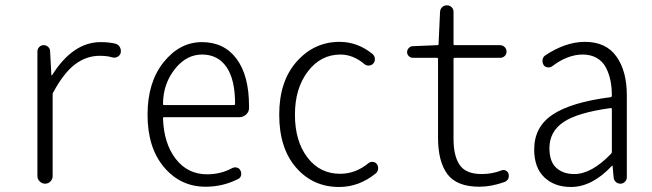

<svg xmlns="http://www.w3.org/2000/svg" viewBox="-20 -707 2509 739"><path d="M124 -29.3V-508.8Q124 -518.6 130.9 -525.9Q137.7 -533.2 147.9 -533.2Q158.2 -533.2 165.5 -526.4Q172.9 -519.5 172.9 -508.8L177.7 -418Q177.7 -417 178.7 -417Q179.7 -417 180.7 -418Q260.7 -544.9 367.2 -544.9Q402.3 -544.9 426.8 -538.1Q437.5 -534.2 442.4 -523.4Q445.3 -517.6 445.3 -510.7Q445.3 -506.8 444.3 -502Q440.4 -492.2 431.2 -487.8Q421.9 -483.4 411.1 -486.3Q393.6 -492.2 363.3 -492.2Q312.5 -492.2 269 -459.5Q225.6 -426.8 185.5 -352.5Q182.6 -348.6 182.6 -344.7V-29.3Q182.6 -17.6 174.3 -8.8Q166 0 153.8 0Q141.6 0 132.8 -8.8Q124 -17.6 124 -29.3Z M771.5 11.7Q674.8 11.7 611.3 -63.5Q547.9 -138.7 547.9 -265.6Q547.9 -390.6 609.9 -467.8Q671.9 -544.9 757.3 -544.9Q842.8 -544.9 890.6 -480.5Q938.5 -416 938.5 -298.8Q938.5 -293 938.5 -291Q938.5 -276.4 927.2 -266.1Q916 -255.9 901.4 -255.9H611.3Q607.4 -255.9 607.4 -252Q610.4 -155.3 656.2 -95.7Q702.1 -36.1 777.3 -36.1Q829.1 -36.1 873 -59.6Q881.8 -64.5 891.6 -62Q901.4 -59.6 905.3 -50.8Q910.2 -42 907.7 -31.7Q905.3 -21.5 895.5 -17.6Q837.9 11.7 771.5 11.7ZM607.4 -306.6Q607.4 -302.7 611.3 -302.7H880.9Q884.8 -302.7 884.8 -307.6Q884.8 -401.4 851.6 -449.2Q818.4 -497.1 757.8 -497.1Q700.2 -497.1 657.2 -446.3Q607.4 -386.7 607.4 -306.6Z M1285.2 12.7Q1184.6 12.7 1119.6 -62Q1054.7 -136.7 1054.7 -265.6Q1054.7 -394.5 1122.1 -470.2Q1189.5 -545.9 1287.1 -545.9Q1356.4 -545.9 1414.1 -499Q1421.9 -492.2 1422.9 -481.4Q1423.8 -470.7 1417 -462.9Q1410.2 -455.1 1399.9 -454.6Q1389.6 -454.1 1381.8 -460.9Q1338.9 -497.1 1290 -497.1Q1214.8 -497.1 1165 -432.1Q1115.2 -367.2 1115.2 -265.6Q1115.2 -164.1 1163.1 -101.1Q1210.9 -38.1 1289.1 -38.1Q1348.6 -38.1 1398.4 -79.1Q1406.2 -85 1415.5 -84Q1424.8 -83 1430.7 -75.2Q1435.5 -68.4 1435.5 -59.6Q1435.5 -47.9 1426.8 -40Q1362.3 12.7 1285.2 12.7Z M1825.2 11.7Q1738.3 11.7 1702.1 -36.6Q1666 -85 1666 -176.8V-479.5Q1666 -484.4 1662.1 -484.4H1569.3Q1560.5 -484.4 1553.7 -490.7Q1546.9 -497.1 1546.9 -506.3Q1546.9 -515.6 1553.7 -522.5Q1560.5 -529.3 1569.3 -529.3L1664.1 -533.2Q1668 -533.2 1668 -537.1L1673.8 -662.1Q1674.8 -672.9 1682.1 -679.7Q1689.5 -686.5 1700.2 -686.5Q1710.9 -686.5 1718.3 -679.2Q1725.6 -671.9 1725.6 -662.1V-537.1Q1725.6 -533.2 1729.5 -533.2H1904.3Q1915 -533.2 1922.4 -525.9Q1929.7 -518.6 1929.7 -508.3Q1929.7 -498 1922.4 -491.2Q1915 -484.4 1904.3 -484.4H1729.5Q1725.6 -484.4 1725.6 -479.5V-172.9Q1725.6 -106.4 1749.5 -71.8Q1773.4 -37.1 1834 -37.1Q1874 -37.1 1909.2 -50.8Q1918 -54.7 1926.3 -50.8Q1934.6 -46.9 1937.5 -38.1Q1938.5 -34.2 1938.5 -30.3Q1938.5 -25.4 1936.5 -19.5Q1931.6 -10.7 1922.9 -6.8Q1871.1 11.7 1825.2 11.7Z M2177.7 12.7Q2114.3 12.7 2075.2 -24.4Q2036.1 -61.5 2036.1 -131.8Q2036.1 -218.8 2107.4 -266.1Q2178.7 -313.5 2330.1 -333Q2335 -334 2335 -338.9Q2335 -370.1 2329.6 -397Q2324.2 -423.8 2312 -447.3Q2299.8 -470.7 2276.9 -483.9Q2253.9 -497.1 2222.7 -497.1Q2165 -497.1 2105.5 -452.1Q2097.7 -446.3 2087.4 -447.8Q2077.1 -449.2 2072.3 -457Q2066.4 -466.8 2068.4 -477.5Q2070.3 -488.3 2079.1 -494.1Q2157.2 -545.9 2231.4 -545.9Q2312.5 -545.9 2352.5 -489.7Q2392.6 -433.6 2392.6 -340.8V-24.4Q2392.6 -14.6 2385.3 -7.3Q2377.9 0 2368.2 0Q2357.4 0 2350.1 -6.8Q2342.8 -13.7 2341.8 -24.4L2337.9 -68.4Q2337.9 -69.3 2336.9 -69.3Q2335.9 -69.3 2335 -68.4Q2258.8 12.7 2177.7 12.7ZM2190.4 -37.1Q2256.8 -37.1 2332 -115.2Q2335 -118.2 2335 -122.1V-288.1Q2335 -291 2331.1 -291Q2331.1 -291 2330.1 -291Q2202.1 -273.4 2148.4 -236.8Q2094.7 -200.2 2094.7 -136.7Q2094.7 -85 2121.1 -61Q2147.5 -37.1 2190.4 -37.1Z"/></svg>

Font: Gen Jyuu Gothic L Monospace Light
Style: Regular
Weight: 300
Designer: [Source Han Sans]
Ryoko NISHIZUKA  (kana & ideographs); Paul D. Hunt (Latin, Greek & Cyrillic); Wenlong ZHANG  (bopomofo
Version: Version 1.002.20150607